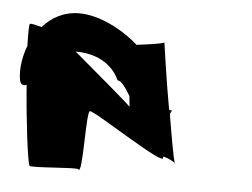

<svg xmlns="http://www.w3.org/2000/svg" viewBox="-39 -722 669 509"><g transform="rotate(5 296.0 -467.0)"><path d="M11 -488C13 -473 21 -470 30 -474C37 -380 50 -276 56 -261C59 -255 180 -268 186 -263C199 -245 193 -416 203 -419C215 -422 418 -286 407 -314C404 -320 432 -308 439 -302C435 -314 425 -369 415 -430C417 -435 419 -439 421 -439C425 -439 418 -439 412 -441C397 -524 385 -612 384 -618C383 -614 335 -608 311 -605C267 -644 205 -675 153 -675C111 -675 79 -656 56 -630C41 -634 29 -637 25 -636C22 -635 22 -612 23 -577C11 -546 7 -513 11 -488ZM152 -573H155C203 -573 249 -552 269 -507C279 -507 291 -490 304 -468C306 -450 307 -438 306 -440C304 -445 206 -527 152 -573ZM439 -302C439 -300 440 -299 440 -299C441 -300 440 -301 439 -302Z"/></g></svg>

Font: Ampere
Style: SCRevIta
Weight: 400
Version: Version 1